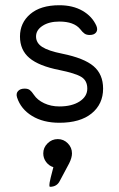

<svg xmlns="http://www.w3.org/2000/svg" viewBox="-20 -467 458 741"><path d="M326.2 -332Q314 -332 306.4 -337.2Q298.8 -342.3 289.1 -355Q265.1 -383.8 209 -383.8Q169.4 -383.8 144.3 -367.4Q119.1 -351.1 119.1 -326.2Q119.1 -301.3 142.8 -285.9Q166.5 -270.5 220.2 -259.8Q304.7 -242.7 341.3 -211.4Q377.9 -180.2 377.9 -125Q377.9 -65.4 333.7 -29.3Q289.6 6.8 209 6.8Q147 6.8 103.8 -19.5Q60.5 -45.9 45.9 -90.8Q41 -106 49.6 -115.5Q58.1 -125 75.2 -125Q87.9 -125 95.2 -119.4Q102.5 -113.8 110.8 -101.1Q124 -81.1 150.4 -68.6Q176.8 -56.2 209 -56.2Q257.3 -56.2 287.1 -75.4Q316.9 -94.7 316.9 -125Q316.9 -155.8 294.2 -169.9Q271.5 -184.1 209 -196.8Q129.9 -212.4 93.5 -243.2Q57.1 -273.9 57.1 -326.2Q57.1 -378.9 96.9 -412.8Q136.7 -446.8 209 -446.8Q261.2 -446.8 298.6 -425.3Q335.9 -403.8 352.1 -367.2Q358.4 -351.6 350.8 -341.8Q343.3 -332 326.2 -332ZM175.8 217.8 186 178.2Q168.9 172.9 158 158.2Q147 143.6 147 125Q147 102.5 163.6 86.2Q180.2 69.8 203.1 69.8Q225.6 69.8 241.7 86.2Q257.8 102.5 257.8 125Q257.8 141.6 247.1 163.1L210.9 231Q199.7 253.9 172.9 253.9Q170.9 253.9 170.7 249.8Q170.4 245.6 171.6 237.3Q172.9 229 175.8 217.8Z"/></svg>

Font: Arcon Rounded-
Style: Regular
Weight: 400
Designer: M. Zarth
Foundry: martin zarth - visuelle & digitale kommunikation
Version: Version 1.110;PS 001.110;hotconv 1.0.70;makeotf.lib2.5.58329